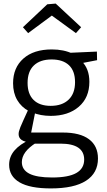

<svg xmlns="http://www.w3.org/2000/svg" viewBox="-20 -813 599 1072"><path d="M264 239Q147 239 89 205Q31 171 31 107Q31 62 61 27Q91 -8 149 -34L150 -18Q118 -20 101 -31.5Q84 -43 84 -64Q84 -72 86 -80Q88 -88 93.5 -102.5Q99 -117 110.5 -141.5Q122 -166 140 -206L142 -192Q99 -215 76 -254.5Q53 -294 53 -348Q53 -435 110.5 -486Q168 -537 269 -537Q337 -537 386 -513L364 -518L521 -525L522 -477L429 -459L436 -471Q457 -451 468 -422Q479 -393 479 -356Q479 -268 420 -217Q361 -166 263 -166Q207 -166 160 -185L178 -194L152 -63L135 -73H331Q427 -73 477 -35.5Q527 2 527 72Q527 153 460.5 196Q394 239 264 239ZM271 178Q362 178 406 153Q450 128 450 78Q450 34 417 11.5Q384 -11 318 -11H159L182 -16Q102 34 102 92Q102 135 143.5 156.5Q185 178 271 178ZM263 -222Q327 -222 363 -256.5Q399 -291 399 -354Q399 -417 365 -449Q331 -481 268 -481Q204 -481 169 -447.5Q134 -414 134 -350Q134 -288 167.5 -255Q201 -222 263 -222ZM137 -628 108 -661 244 -789 291 -793 433 -661 404 -628 242 -746 295 -745Z"/></svg>

Font: Pack4
Style: Regular
Weight: 400
Version: Version 2.002